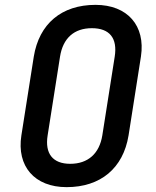

<svg xmlns="http://www.w3.org/2000/svg" viewBox="-20 -760 640 790"><path d="M254 10C394 10 487 -68 509 -203L560 -528C579 -654 505 -740 373 -740C233 -740 141 -662 119 -527L68 -203C48 -76 122 10 254 10ZM269 -86C197 -86 164 -128 176 -203L227 -527C239 -603 285 -644 358 -644C431 -644 464 -603 452 -527L401 -203C389 -128 342 -86 269 -86Z"/></svg>

Font: JetBrains Mono SemiBold
Style: Italic
Weight: 472
Italic angle: -9°
Monospace: yes
Designer: Philipp Nurullin, Konstantin Bulenkov
Foundry: JetBrains
Version: Version 2.305